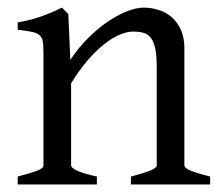

<svg xmlns="http://www.w3.org/2000/svg" viewBox="-20 -489 592 509"><path d="M327.1 0V-21Q362.3 -30.3 378.9 -37.1Q395.5 -43.9 395.5 -50.8V-309.1Q395.5 -338.9 392.1 -357.4Q388.7 -376 381.3 -386.7Q374 -397.5 362.1 -401.4Q350.1 -405.3 333 -405.3Q317.9 -405.3 299.3 -397.9Q280.8 -390.6 259.5 -374.5Q238.3 -358.4 215.1 -332.3Q191.9 -306.2 168.5 -268.1V-50.8Q168.5 -43.5 186.8 -35.6Q205.1 -27.8 236.8 -21V0H26.9V-21Q59.1 -29.3 77.1 -35.9Q95.2 -42.5 95.2 -50.8V-347.2Q95.2 -366.2 93.8 -377.4Q92.3 -388.7 85.7 -395Q79.1 -401.4 65.4 -404.3Q51.8 -407.2 26.9 -410.2V-429.7Q60.1 -435.1 88.4 -445.1Q116.7 -455.1 144 -468.8L161.1 -451.7L166.5 -330.1Q188 -362.8 213.9 -388.4Q239.7 -414.1 266.1 -431.9Q292.5 -449.7 317.1 -459.2Q341.8 -468.8 360.8 -468.8Q381.8 -468.8 401.4 -462.4Q420.9 -456.1 435.8 -442.9Q450.7 -429.7 459.7 -409.4Q468.8 -389.2 468.8 -361.8V-50.8Q468.8 -43.9 483.6 -37.4Q498.5 -30.8 537.1 -21V0Z"/></svg>

Font: Noto Serif Devanagari
Style: Regular
Weight: 400
Designer: Monotype Design Team
Foundry: Monotype Imaging Inc.
Version: Version 1.01